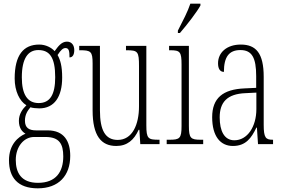

<svg xmlns="http://www.w3.org/2000/svg" viewBox="-20 -786 1547 1047"><path d="M186 241C300 241 363 172 363 64C363 -15 330 -75 240 -75H177C138 -75 116 -89 116 -128C116 -162 131 -183 146 -201C157 -197 180 -195 194 -195C277 -195 319 -259 319 -363C319 -426 309 -459 294 -486C312 -514 324 -524 337 -524C356 -524 359 -507 359 -473C377 -473 385 -489 385 -513C385 -538 372 -559 345 -559C314 -559 295 -530 278 -507C261 -526 230 -543 194 -543C108 -543 60 -486 60 -358C60 -289 87 -234 124 -212C103 -192 83 -164 83 -127C83 -88 101 -67 119 -57C79 -40 29 2 29 88C29 181 76 241 186 241ZM191 -224C129 -224 99 -272 99 -364C99 -468 133 -513 189 -513C250 -513 281 -474 281 -365C281 -270 253 -224 191 -224ZM187 211C95 211 66 155 66 86C66 14 110 -39 166 -39H228C303 -39 325 -2 325 67C325 149 287 211 187 211Z M614 10C674 10 711 -23 736 -78H740L745 0H850V-24H847C788 -24 778 -29 778 -103V-536H667V-512H670C732 -512 738 -505 738 -425V-206C738 -107 702 -23 622 -23C554 -23 525 -76 525 -184V-536H412V-512H416C475 -512 485 -506 485 -440V-184C485 -45 532 10 614 10Z M950 -619V-606H961C1001 -652 1054 -721 1073 -756V-766H1018C1003 -721 979 -676 950 -619ZM889 0H1088V-24H1075C1020 -24 1010 -32 1010 -100V-536H902V-512H909C962 -512 970 -503 970 -434V-99C970 -31 960 -24 904 -24H889Z M1250 10C1320 10 1351 -33 1378 -90H1381L1387 0H1469V-24H1467C1429 -24 1418 -35 1418 -105V-367C1418 -496 1376 -543 1293 -543C1216 -543 1169 -499 1169 -441C1169 -411 1180 -394 1201 -394C1201 -476 1229 -513 1291 -513C1354 -513 1377 -471 1377 -371V-307L1314 -304C1195 -299 1137 -251 1137 -147C1137 -41 1183 10 1250 10ZM1258 -21C1203 -21 1178 -72 1178 -146C1178 -227 1217 -274 1319 -278L1378 -281V-191C1378 -95 1329 -21 1258 -21Z"/></svg>

Font: Noto Serif Armenian ExtraCondensed ExtraLight
Style: Regular
Weight: 200
Width: 2
Designer: Monotype Design Team
Foundry: Monotype Imaging Inc.
Version: Version 2.008